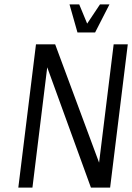

<svg xmlns="http://www.w3.org/2000/svg" viewBox="-20 -850 599 870"><path d="M479 0 559 -649H495L429 -113L230 -649H143L63 0H127L194 -545L392 0ZM331 -703H411L476 -830H433L375 -743L339 -830H295Z"/></svg>

Font: Gamestation Condensed
Style: Italic
Weight: 400
Width: 3
Designer: Jonas Hecksher
Foundry: Jonas Hecksher, Playtypeª, e-types AS
Version: Version 1.003